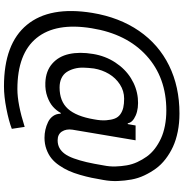

<svg xmlns="http://www.w3.org/2000/svg" viewBox="2 -742 932 976"><g transform="rotate(90 468.0 -254.0)"><path d="M419 191.8Q202.4 191.8 106.4 75.3Q10.3 -41.2 45.5 -257.1Q68.2 -394.5 136.9 -494.5Q205.6 -594.5 313.2 -647.4Q420.8 -700.3 556.8 -700.3Q605.8 -700.3 649 -691.6Q692.1 -682.9 726 -667.3Q759.9 -651.6 788.7 -629.4Q817.5 -607.2 837.2 -580.1Q856.9 -552.9 871.6 -521.7Q886.4 -490.4 892.6 -456.3Q898.8 -422.2 900.2 -386.4Q901.6 -350.5 894.9 -313.9Q889.2 -280.2 883.7 -253.6Q878.2 -226.9 868.8 -194.6Q859.4 -162.3 848.4 -137.8Q837.4 -113.3 820.8 -89.1Q804.3 -65 784.8 -49.4Q765.3 -33.7 738.5 -24Q711.6 -14.2 680.4 -14.2Q660.2 -14.2 639.9 -18.6Q619.7 -23.1 600.5 -32.3Q581.3 -41.5 569.6 -58.2Q557.9 -74.9 558.2 -96.6H554Q541.9 -74.6 522.4 -57.2Q502.8 -39.8 470.9 -28.4Q438.9 -17 400.6 -18.5Q341.3 -20.6 303.8 -53.3Q266.3 -85.9 254.6 -139.4Q242.9 -192.8 254.3 -261.4Q264.6 -323.9 297.6 -374.1Q330.6 -424.4 377.7 -453.7Q424.7 -483 478.7 -488.6Q530.9 -493.6 567.1 -477.8Q603.3 -462 606.5 -437.5H610.8L617.9 -477.3H693.2L639.2 -156.2Q634.6 -124.6 648.6 -102.8Q662.6 -81 693.2 -81Q714.8 -81 731.7 -90Q748.6 -99.1 761.5 -116.5Q774.5 -133.9 785.2 -163.2Q795.8 -192.5 804.2 -228.3Q812.5 -264.2 821 -315.3Q827.1 -345.2 826.2 -374.6Q825.3 -404.1 820.5 -432.2Q815.7 -460.2 803.8 -486Q791.9 -511.7 775.9 -534.1Q759.9 -556.5 736.2 -574.8Q712.4 -593 683.9 -606.2Q655.5 -619.3 619.1 -626.4Q582.7 -633.5 541.2 -633.5Q373.9 -633.5 263.1 -532.8Q152.3 -432.2 123.6 -254.3Q93.8 -72.1 172.9 25.7Q252.1 123.6 433.2 123.6Q508.2 123.6 625 86.6L634.9 152Q595.2 167.3 532.7 179.5Q470.2 191.8 419 191.8ZM424.7 -90.9Q495 -90.9 533.2 -133.3Q571.4 -175.8 586.6 -265.6Q593.4 -301.1 591.4 -327.4Q589.5 -353.7 582.7 -371.3Q576 -388.8 561.1 -399.5Q546.2 -410.2 527.2 -414.6Q508.2 -419 481.5 -419Q442.5 -419 409.4 -397.7Q376.4 -376.4 355.8 -342Q335.2 -307.5 328.1 -265.6Q324.6 -237.9 323.9 -212.5Q323.2 -187.1 329.4 -165Q335.6 -142.8 346.8 -126.2Q358 -109.7 377.8 -100.3Q397.7 -90.9 424.7 -90.9Z"/></g></svg>

Font: Karasuma Gothic
Style: Italic
Weight: 400
Italic angle: -9.39999°
Designer: Rasmus Andersson / Ryoko Nishizuka
Foundry: Genbu
Version: Version 1.00